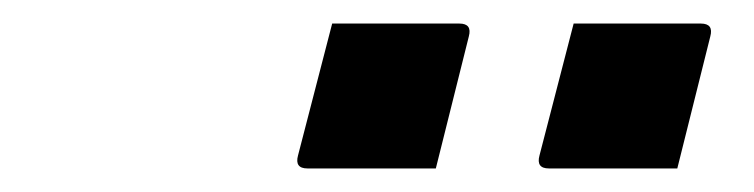

<svg xmlns="http://www.w3.org/2000/svg" viewBox="-20 -783 640 163"><path d="M262 -763H370Q381 -763 378 -752L350 -640H241Q230 -640 233 -651ZM467 -763H575Q586 -763 583 -752L555 -640H446Q435 -640 438 -651Z"/></svg>

Font: Recursive Sn Lnr St Med
Style: Italic
Weight: 500
Italic angle: -15°
Version: Version 1.079;hotconv 1.0.112;makeotfexe 2.5.65598; ttfautoh